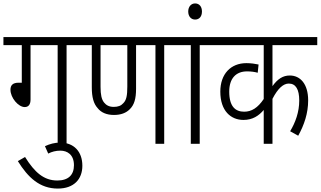

<svg xmlns="http://www.w3.org/2000/svg" viewBox="-20 -838 1869 1119"><path d="M158 -575H316V0H368V-575H458V-622H0V-575H107V-356H89C53 -356 41 -340 41 -315C41 -268 87 -214 124 -214C146 -214 158 -229 158 -258Z M242 14 261 57C283 46 305 40 332 40C372 40 411 63 411 125C411 182 378 214 314 214C236 214 182 167 126 77L84 101C143 196 211 261 317 261C410 261 460 207 460 128C460 45 410 -7 331 -7C299 -7 270 1 242 14Z M937 -575H1028V-622H445V-575H515V-329C515 -271 526 -233 549 -208C569 -182 602 -168 644 -168C685 -168 715 -180 736 -201C762 -226 773 -262 773 -321V-575H886V0H937ZM643 -215C616 -215 599 -225 587 -240C572 -258 566 -286 566 -332V-575H722V-334C722 -282 717 -254 698 -236C686 -222 668 -215 643 -215Z M1144 -575H1234V-622H1015V-575H1092V0H1144Z M1077 -771C1077 -742 1094 -724 1117 -724C1141 -724 1157 -741 1157 -771C1157 -799 1142 -818 1117 -818C1094 -818 1077 -799 1077 -771Z M1829 -575V-622H1221V-575H1517V-261C1482 -209 1446 -187 1403 -187C1352 -187 1316 -217 1316 -304C1316 -381 1355 -422 1420 -422C1443 -422 1465 -419 1482 -414L1487 -462C1469 -466 1443 -470 1416 -470C1325 -470 1264 -407 1264 -304C1264 -192 1325 -139 1399 -139C1452 -139 1488 -163 1517 -197V0H1568V-262C1600 -324 1632 -351 1663 -351C1704 -351 1724 -317 1724 -252C1724 -185 1702 -125 1671 -73L1718 -47C1753 -110 1776 -178 1776 -253C1776 -350 1729 -398 1669 -398C1629 -398 1598 -378 1568 -336V-575Z"/></svg>

Font: Noto Sans Condensed Light
Style: Italic
Weight: 300
Width: 3
Italic angle: -12°
Designer: Monotype Design Team
Foundry: Monotype Imaging Inc.
Version: Version 2.013